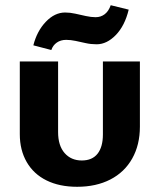

<svg xmlns="http://www.w3.org/2000/svg" viewBox="-20 -709 612 737"><path d="M276 8Q208 8 158.5 -16.5Q109 -41 82.5 -87Q56 -133 56 -194V-473H203V-202Q203 -150 228 -121.5Q253 -93 294 -93Q334 -93 354.5 -119Q375 -145 375 -193V-473H517V-223Q517 -153 487.5 -100.5Q458 -48 403.5 -20Q349 8 276 8ZM177 -517 108 -535Q122 -590 156 -625.5Q190 -661 230 -661Q249 -661 269 -656.5Q289 -652 309.5 -647.5Q330 -643 347 -643Q367 -643 382 -654.5Q397 -666 405 -689L474 -672Q459 -610 424.5 -574.5Q390 -539 351 -539Q329 -539 309 -543.5Q289 -548 270 -552Q251 -556 234 -556Q213 -556 198 -545.5Q183 -535 177 -517Z"/></svg>

Font: Ysabeau SC ExtraBold
Style: Regular
Weight: 800
Designer: Christian Thalmann (Catharsis Fonts)
Version: Version 2.001;gftools[0.9.30]; featfreeze: smcp